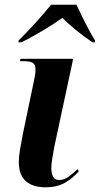

<svg xmlns="http://www.w3.org/2000/svg" viewBox="-20 -786 424 816"><path d="M173 10Q119 10 89.5 -16.5Q60 -43 60 -96Q60 -120 64.5 -147.5Q69 -175 77 -216L124 -441Q127 -454 129 -467Q131 -480 131 -491Q131 -511 120 -518.5Q109 -526 80 -526H65L67 -536H291L211 -163Q206 -137 202 -111.5Q198 -86 198 -69Q199 -46 206.5 -33.5Q214 -21 232 -21Q253 -21 272.5 -35.5Q292 -50 309 -67L315 -58Q292 -31 258 -10.5Q224 10 173 10ZM59 -614Q93 -647 131 -689Q169 -731 197 -766H305Q314 -746 328.5 -716.5Q343 -687 358 -659Q373 -631 384 -614L383 -606H373Q332 -634 300 -660.5Q268 -687 245 -710Q215 -688 166 -658.5Q117 -629 71 -606H58Z"/></svg>

Font: Noto Serif Display SemiCondensed
Style: Bold Italic
Weight: 700
Width: 4
Italic angle: -12°
Designer: Monotype Design Team
Foundry: Monotype Imaging Inc.
Version: Version 2.009